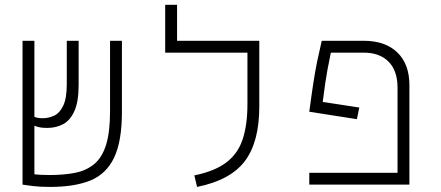

<svg xmlns="http://www.w3.org/2000/svg" viewBox="-20 -752 1798 782"><path d="M184.6 9.3Q141.6 9.3 112.3 5.6Q83 2 71.8 0V-585.9H120.1V-276.4Q131.8 -270.5 153.8 -270.5Q178.2 -270.5 200.7 -281Q223.1 -291.5 237.5 -321.5Q252 -351.6 252 -409.2V-585.9H300.3V-406.7Q300.3 -337.9 283 -299.6Q265.6 -261.2 236.8 -246.1Q208 -231 172.9 -231Q155.3 -231 144.3 -232.9Q133.3 -234.9 120.1 -239.7V-42Q130.9 -41 146 -40Q161.1 -39.1 181.6 -39.1Q241.2 -39.1 286.9 -48.3Q332.5 -57.6 364.3 -84.2Q396 -110.8 412.1 -162.4Q428.2 -213.9 428.2 -297.9V-585.9H476.6V-296.9Q476.6 -176.3 444.6 -109.6Q412.6 -43 347.9 -16.8Q283.2 9.3 184.6 9.3Z M987.8 -585.9H1036.1V-318.4Q1036.1 -173.8 977.3 -95.9Q918.5 -18.1 782.7 9.3L771.5 -37.6Q855 -54.7 902.1 -90.6Q949.2 -126.5 968.5 -185.1Q987.8 -243.7 987.8 -328.1V-537.6H652.8V-732.4H701.2V-585.9Z M1443.4 -314 1433.6 -266.6 1239.7 -296.9Q1249 -367.2 1256.6 -416.5Q1264.2 -465.8 1272.5 -505.4Q1280.8 -544.9 1290.5 -585.9H1461.4Q1548.8 -585.9 1598.1 -538.6Q1647.5 -491.2 1647.5 -404.8V0H1239.7V-48.3H1599.1V-395Q1599.1 -463.9 1562.7 -500.7Q1526.4 -537.6 1461.4 -537.6H1327.6Q1323.2 -518.6 1314.2 -470.7Q1305.2 -422.9 1294.4 -336.9Z"/></svg>

Font: Cascadia Code NF ExtraLight
Style: Regular
Weight: 200
Monospace: yes
Designer: Aaron Bell
Foundry: Saja Typeworks
Version: Version 2404.023; ttfautohint (v1.8.4)